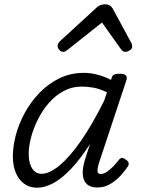

<svg xmlns="http://www.w3.org/2000/svg" viewBox="-20 -859 663 896"><path d="M153 17Q119 17 93.5 -1Q68 -19 54 -52Q40 -85 40 -130Q40 -176 54 -229Q68 -282 96 -333Q124 -384 164.5 -426Q205 -468 257 -493.5Q309 -519 372 -519Q402 -519 435 -510.5Q468 -502 498 -486L501 -496Q505 -508 513.5 -511.5Q522 -515 537 -515Q561 -515 568 -506.5Q575 -498 569 -482L442 -99Q436 -79 435 -67.5Q434 -56 438 -51.5Q442 -47 450 -47Q463 -47 477 -56Q491 -65 506 -80Q521 -95 534 -112Q541 -121 548 -122Q555 -123 564 -116Q578 -108 580 -99.5Q582 -91 577 -83Q567 -67 546.5 -43.5Q526 -20 497.5 -2Q469 16 434 16Q404 16 388 2.5Q372 -11 368 -32Q364 -53 368 -78Q372 -103 381 -128Q386 -143 390.5 -157.5Q395 -172 400 -187Q355 -117 312.5 -72Q270 -27 230 -5Q190 17 153 17ZM114 -141Q114 -113 121 -92Q128 -71 141.5 -59.5Q155 -48 174 -48Q211 -48 258 -87Q305 -126 358 -202Q411 -278 466 -389L479 -428Q445 -445 415.5 -450Q386 -455 361 -455Q315 -455 276.5 -434Q238 -413 208 -378.5Q178 -344 157 -302Q136 -260 125 -218Q114 -176 114 -141ZM276 -617Q265 -617 257 -626Q249 -635 249 -644Q249 -652 252 -657Q255 -662 259 -666L428 -821Q439 -832 450 -835.5Q461 -839 473 -839Q483 -839 491.5 -834Q500 -829 506 -819L592 -660Q595 -655 596 -650.5Q597 -646 597 -641Q597 -631 585.5 -624Q574 -617 565 -617Q557 -617 552.5 -621Q548 -625 544 -630L456 -754L300 -630Q294 -625 288 -621Q282 -617 276 -617Z"/></svg>

Font: Playwrite US Trad Light
Style: Regular
Weight: 300
Designer: Veronika Burian, José Scaglione
Foundry: TypeTogether
Version: Version 1.003